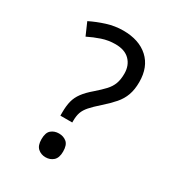

<svg xmlns="http://www.w3.org/2000/svg" viewBox="-177 -831 872 953"><g transform="rotate(30 259.0 -355.0)"><path d="M190 -202V-220Q190 -258 197 -285.5Q204 -313 222.5 -338Q241 -363 273 -390Q304 -417 323.5 -438Q343 -459 352 -483Q361 -507 361 -541Q361 -588 332.5 -617Q304 -646 250 -646Q210 -646 173 -633.5Q136 -621 102 -604L71 -675Q111 -695 157 -709.5Q203 -724 250 -724Q341 -724 393.5 -676Q446 -628 446 -542Q446 -499 434.5 -467Q423 -435 399.5 -408Q376 -381 341 -350Q308 -321 290 -300.5Q272 -280 265 -260Q258 -240 258 -211V-202ZM167 -54Q167 -92 185 -107Q203 -122 229 -122Q255 -122 273 -107Q291 -92 291 -54Q291 -18 273 -2Q255 14 229 14Q203 14 185 -2Q167 -18 167 -54Z"/></g></svg>

Font: hexbangla15
Style: Regular
Weight: 400
Designer: Jelle Bosma - Monotype Design Team
Foundry: Monotype Imaging Inc.
Version: Version 2.006